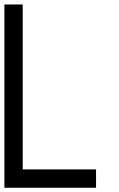

<svg xmlns="http://www.w3.org/2000/svg" viewBox="-20 -937 540 873"><path d="M0 -83.3V-916.7H83.3V-166.7H416.7V-83.3Z"/></svg>

Font: GalmuriMono11 Regular
Style: Regular
Weight: 400
Designer: Lee Minseo (quiple)
Version: Version 2.399;hotconv 1.1.1;makeotfexe 2.6.0 DEVELOPMENT